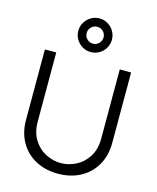

<svg xmlns="http://www.w3.org/2000/svg" viewBox="-144 -1096 989 1209"><g transform="rotate(15 351.0 -491.5)"><path d="M70 -260V-719.7L144 -720V-269.7Q144 -198.8 175 -150.2Q206 -101.5 253.7 -77.9Q301.3 -54.3 351.1 -54.3Q400.8 -54.3 448.5 -78.1Q496.2 -101.8 527.1 -150.5Q558 -199.2 558 -269.7V-720H632V-260Q632 -178.5 596.2 -116Q560.5 -53.5 496.7 -19.2Q432.8 15 351 15Q269.2 15 205.3 -19.1Q141.5 -53.2 105.8 -115.7Q70 -178.2 70 -260ZM242.7 -888Q242.7 -917.4 257.6 -942.6Q272.5 -967.8 297.7 -982.8Q322.9 -997.7 352.3 -997.7Q382.2 -997.7 407.3 -982.8Q432.5 -967.8 447.2 -942.6Q462 -917.4 462 -888Q462 -858.2 447.3 -833Q432.6 -807.8 407.4 -793.1Q382.2 -778.3 352.3 -778.3Q322.9 -778.3 297.7 -793.1Q272.5 -807.8 257.6 -833Q242.7 -858.2 242.7 -888ZM407.3 -888Q407.3 -911 391.3 -927Q375.3 -943 352.3 -943Q329.8 -943 313.6 -927Q297.3 -911 297.3 -888Q297.3 -865.5 313.6 -849.2Q329.8 -833 352.3 -833Q375.3 -833 391.3 -849.2Q407.3 -865.5 407.3 -888Z"/></g></svg>

Font: Tap Sans
Style: Regular
Weight: 400
Designer: Tap Payments
Foundry: Tap Payments
Version: Version 1.001;Glyphs 3.1.2 (3151)